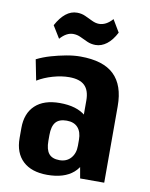

<svg xmlns="http://www.w3.org/2000/svg" viewBox="-85 -807 685 879"><g transform="rotate(10 257.5 -367.5)"><path d="M313 -192V-356Q313 -403 290 -425.5Q267 -448 218 -448Q182 -448 142 -436.5Q102 -425 71 -406L52 -502Q82 -517 116.5 -527Q151 -537 186 -543.5Q221 -550 252 -550Q358 -550 408.5 -501.5Q459 -453 459 -356V0H347ZM195 10Q122 10 82 -27.5Q42 -65 42 -134V-181Q42 -249 82 -286.5Q122 -324 196 -324Q275 -324 317.5 -287.5Q360 -251 360 -182V-135Q360 -65 317 -27.5Q274 10 195 10ZM239 -66Q272 -66 291.5 -88Q311 -110 311 -145V-173Q311 -210 293 -230Q275 -250 241 -250Q206 -250 190 -231Q174 -212 174 -171V-144Q174 -104 189.5 -85Q205 -66 239 -66ZM106 -670Q126 -707 150 -726Q174 -745 202 -745Q223 -745 240.5 -737Q258 -729 275.5 -720.5Q293 -712 309 -712Q325 -712 340.5 -720Q356 -728 371 -745L405 -688Q386 -651 361.5 -632.5Q337 -614 310 -614Q289 -614 271 -622Q253 -630 236.5 -638Q220 -646 201 -646Q186 -646 171 -638Q156 -630 141 -613Z"/></g></svg>

Font: Pathway Extreme Condensed
Style: Bold
Weight: 700
Width: 3
Version: Version 1.001;gftools[0.9.26]